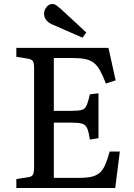

<svg xmlns="http://www.w3.org/2000/svg" viewBox="-20 -943 674 963"><path d="M62 0V-45L120 -54Q139 -56 145 -66.5Q151 -77 151 -105V-602Q151 -628 144.5 -637Q138 -646 118 -649L62 -658V-703H524L560 -540L511 -524Q496 -564 482 -589Q468 -614 451 -627.5Q434 -641 408.5 -646.5Q383 -652 347 -652H250V-387H337Q373 -387 389.5 -391.5Q406 -396 414 -413.5Q422 -431 431 -470L474 -475V-250L431 -243Q425 -282 417 -300Q409 -318 391 -323Q373 -328 337 -328H250V-51H379Q415 -51 439 -56.5Q463 -62 479.5 -76Q496 -90 507.5 -116Q519 -142 530 -183H581L558 0ZM394 -754 243 -820Q224 -828 212.5 -841.5Q201 -855 201 -875Q201 -892 213 -907.5Q225 -923 244 -923Q253 -923 261.5 -917Q270 -911 283 -900L413 -780Z"/></svg>

Font: Literata 18pt
Style: Regular
Weight: 400
Designer: Latin by Veronika Burian and Jose Scaglione. Greek by Irene Vlachou. Cyrillic by Vera Evstafieva.
Foundry: TypeTogether
Version: Version 3.103;gftools[0.9.29]